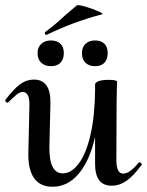

<svg xmlns="http://www.w3.org/2000/svg" viewBox="-26 -698 560 731"><path d="M505 -80Q509 -80 512 -76.5Q515 -73 513 -70Q482 -28 455.5 -9.5Q429 9 400 9Q367 9 351.5 -12Q336 -33 336 -74V-177Q316 -87 274 -37Q232 13 174 13Q126 13 103 -21Q80 -55 82 -119L86 -297Q87 -348 60 -348Q50 -348 37.5 -338Q25 -328 6 -309Q4 -307 3 -307Q-1 -307 -4 -310.5Q-7 -314 -6 -317Q25 -358 49.5 -376.5Q74 -395 104 -395Q135 -395 151 -372.5Q167 -350 166 -303L162 -138Q161 -38 213 -38Q246 -38 274 -75.5Q302 -113 318.5 -184.5Q335 -256 336 -354V-376Q336 -384 349.5 -389Q363 -394 387 -394Q418 -394 420 -387L419 -363L418 -312L417 -89Q417 -37 443 -37Q468 -37 502 -79Q503 -80 505 -80ZM117 -496Q117 -518 131 -531Q145 -544 168 -544Q191 -544 204 -531.5Q217 -519 217 -496Q217 -472 204 -459Q191 -446 168 -446Q145 -446 131 -459Q117 -472 117 -496ZM286 -496Q286 -518 299.5 -531Q313 -544 336 -544Q359 -544 371.5 -531.5Q384 -519 384 -496Q384 -472 371.5 -459Q359 -446 336 -446Q313 -446 299.5 -459Q286 -472 286 -496ZM151 -565Q147 -565 145 -569.5Q143 -574 146 -576Q182 -602 220 -638Q230 -646 243.5 -658Q257 -670 266 -677Q270 -681 298 -673Q326 -665 348.5 -655Q371 -645 361 -643Q254 -615 153 -566Z"/></svg>

Font: Cormorant Upright SemiBold
Style: Regular
Weight: 600
Designer: Christian Thalmann (Catharsis Fonts)
Foundry: Catharsis Fonts
Version: Version 3.302